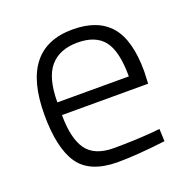

<svg xmlns="http://www.w3.org/2000/svg" viewBox="-99 -606 703 712"><g transform="rotate(-20 252.0 -250.0)"><path d="M406 -50 436 -53 438 -4Q325 10 247 10Q139 9 96 -54Q53 -117 53 -248Q53 -510 259 -510Q358 -510 407 -453.5Q456 -397 456 -273L454 -225H114Q114 -133 145.5 -88.5Q177 -44 253.5 -44Q330 -44 406 -50ZM114 -275H396Q396 -374 363.5 -416Q331 -458 259.5 -458Q188 -458 151 -414.5Q114 -371 114 -275Z"/></g></svg>

Font: Titillium Web[RUS by Daymarius]
Style: Regular
Weight: 300
Designer: Cyrillization by Daymarius
Foundry: Cyrillization by Daymarius
Version: Version 1.002 September 12, 2018